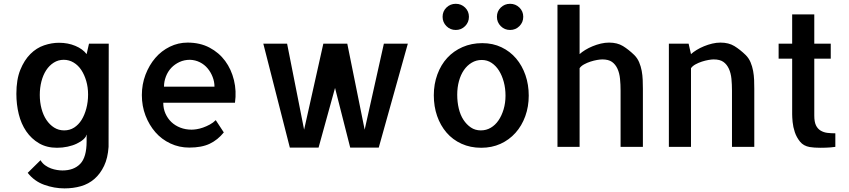

<svg xmlns="http://www.w3.org/2000/svg" viewBox="-20 -784 4534 1025"><path d="M196.3 71.3Q206.1 87.9 221.2 98.6Q236.3 109.4 252.4 115.2Q268.6 121.1 284.7 123.5Q300.8 126 313.5 126Q374 126 408.2 90.8Q442.4 55.7 442.4 -29.3V-54.7V-56.6L443.4 -61.5Q443.4 -62.5 442.9 -63.5Q442.4 -64.5 442.4 -65.4Q439.5 -52.7 425.3 -40Q411.1 -27.3 389.6 -17.1Q368.2 -6.8 340.8 -1Q313.5 4.9 284.2 4.9Q229.5 4.9 188.5 -19Q147.5 -43 120.1 -83Q92.8 -123 80.1 -174.8Q67.4 -226.6 67.4 -283.2Q67.4 -359.4 88.4 -411.1Q109.4 -462.9 142.1 -495.6Q174.8 -528.3 215.3 -542Q255.9 -555.7 294.9 -555.7Q342.8 -555.7 382.3 -539.1Q421.9 -522.5 442.4 -495.1L455.1 -550.8H560.5L559.6 0Q555.7 59.6 535.6 101.6Q515.6 143.6 484.4 170.9Q453.1 198.2 412.1 210Q371.1 221.7 324.2 221.7Q269.5 221.7 216.3 202.6Q163.1 183.6 127.9 138.7ZM450.2 -279.3Q450.2 -318.4 440.4 -351.6Q430.7 -384.8 414.1 -410.2Q397.5 -435.5 373 -450.2Q348.6 -464.8 320.3 -464.8Q291 -464.8 267.1 -449.7Q243.2 -434.6 226.6 -409.2Q210 -383.8 201.2 -349.6Q192.4 -315.4 192.4 -277.3Q192.4 -238.3 201.7 -203.6Q210.9 -168.9 228 -143.6Q245.1 -118.2 269 -103Q293 -87.9 322.3 -87.9Q352.5 -87.9 376 -103Q399.4 -118.2 415.5 -144Q431.6 -169.9 440.9 -205.1Q450.2 -240.2 450.2 -279.3Z M981.4 -556.6Q1047.9 -556.6 1098.6 -529.8Q1149.4 -502.9 1182.1 -458.5Q1214.8 -414.1 1229 -356Q1243.2 -297.9 1234.4 -235.4H851.6Q851.6 -204.1 863.3 -177.7Q875 -151.4 895 -132.3Q915 -113.3 942.9 -102.5Q970.7 -91.8 1002.9 -91.8Q1013.7 -91.8 1029.8 -94.2Q1045.9 -96.7 1064 -103Q1082 -109.4 1100.1 -119.1Q1118.2 -128.9 1131.8 -142.6L1174.8 -77.1Q1142.6 -37.1 1099.6 -16.6Q1056.6 3.9 990.2 3.9Q936.5 3.9 889.6 -18.1Q842.8 -40 809.6 -78.1Q776.4 -116.2 756.8 -167Q737.3 -217.8 737.3 -276.4Q737.3 -334 756.8 -385.3Q776.4 -436.5 809.1 -474.6Q841.8 -512.7 886.7 -534.7Q931.6 -556.6 981.4 -556.6ZM1125 -321.3Q1125 -347.7 1115.2 -373Q1105.5 -398.4 1088.4 -418.9Q1071.3 -439.5 1046.9 -451.7Q1022.5 -463.9 994.1 -464.8Q963.9 -464.8 938.5 -453.1Q913.1 -441.4 894.5 -421.9Q876 -402.3 865.7 -375.5Q855.5 -348.6 855.5 -321.3Z M2157.2 -550.8 2002 3.9H1849.6L1768.6 -314.5L1680.7 3.9H1527.3L1385.7 -550.8H1512.7L1603.5 -91.8L1706.1 -550.8H1834L1926.8 -91.8L2029.3 -550.8Z M2554.7 -553.7Q2611.3 -553.7 2657.2 -531.7Q2703.1 -509.8 2735.4 -471.7Q2767.6 -433.6 2785.2 -382.8Q2802.7 -332 2802.7 -273.4Q2802.7 -214.8 2784.2 -163.6Q2765.6 -112.3 2731.9 -74.7Q2698.2 -37.1 2651.9 -16.1Q2605.5 4.9 2548.8 4.9Q2491.2 4.9 2443.8 -16.6Q2396.5 -38.1 2363.8 -76.2Q2331.1 -114.3 2313.5 -165Q2295.9 -215.8 2295.9 -275.4Q2295.9 -335 2314.9 -386.7Q2334 -438.5 2367.7 -475.1Q2401.4 -511.7 2449.2 -532.7Q2497.1 -553.7 2554.7 -553.7ZM2546.9 -87.9Q2576.2 -87.9 2600.1 -102.1Q2624 -116.2 2641.1 -141.1Q2658.2 -166 2668.5 -200.2Q2678.7 -234.4 2678.7 -273.4Q2678.7 -312.5 2669.4 -346.7Q2660.2 -380.9 2644 -406.7Q2627.9 -432.6 2604.5 -448.2Q2581.1 -463.9 2551.8 -463.9Q2522.5 -463.9 2498 -449.2Q2473.6 -434.6 2456.5 -409.7Q2439.5 -384.8 2430.2 -351.1Q2420.9 -317.4 2420.9 -278.3Q2420.9 -239.3 2429.2 -204.6Q2437.5 -169.9 2454.1 -144.5Q2470.7 -119.1 2493.7 -103.5Q2516.6 -87.9 2546.9 -87.9ZM2773.4 -694.3Q2773.4 -665 2752.9 -644.5Q2732.4 -624 2703.1 -624Q2673.8 -624 2653.3 -644.5Q2632.8 -665 2632.8 -694.3Q2632.8 -723.6 2653.3 -743.7Q2673.8 -763.7 2703.1 -763.7Q2732.4 -763.7 2752.9 -743.7Q2773.4 -723.6 2773.4 -694.3ZM2483.4 -694.3Q2483.4 -665 2462.9 -644.5Q2442.4 -624 2413.1 -624Q2383.8 -624 2363.3 -644.5Q2342.8 -665 2342.8 -694.3Q2342.8 -723.6 2363.3 -743.7Q2383.8 -763.7 2413.1 -763.7Q2442.4 -763.7 2462.9 -743.7Q2483.4 -723.6 2483.4 -694.3Z M3412.1 0H3293V-299.8Q3293 -333 3290 -363.3Q3287.1 -393.6 3276.4 -417Q3265.6 -440.4 3247.1 -453.6Q3228.5 -466.8 3195.3 -466.8Q3184.6 -466.8 3167.5 -463.9Q3150.4 -460.9 3132.3 -455.1Q3114.3 -449.2 3098.1 -440.4Q3082 -431.6 3074.2 -419.9V-414.1V-412.1V-195.3V-193.4V0H2956.1V-758.8H3074.2V-495.1Q3085.9 -505.9 3104 -517.1Q3122.1 -528.3 3143.6 -537.1Q3165 -545.9 3187.5 -551.3Q3210 -556.6 3231.4 -556.6Q3275.4 -556.6 3305.7 -538.1Q3335.9 -519.5 3366.2 -490.2Q3382.8 -473.6 3392.1 -451.7Q3401.4 -429.7 3405.8 -405.8Q3410.2 -381.8 3411.1 -357.4Q3412.1 -333 3412.1 -309.6V-19.5Z M4006.8 0H3887.7V-299.8Q3887.7 -333 3884.8 -363.3Q3881.8 -393.6 3871.1 -417Q3860.4 -440.4 3841.8 -453.6Q3823.2 -466.8 3790 -466.8Q3779.3 -466.8 3762.2 -463.9Q3745.1 -460.9 3727.1 -455.1Q3709 -449.2 3692.9 -440.4Q3676.8 -431.6 3668.9 -419.9V-414.1V-412.1V-195.3V-193.4V0H3550.8V-550.8H3656.2L3668.9 -495.1Q3680.7 -505.9 3698.7 -517.1Q3716.8 -528.3 3738.3 -537.1Q3759.8 -545.9 3782.2 -551.3Q3804.7 -556.6 3826.2 -556.6Q3870.1 -556.6 3900.4 -538.1Q3930.7 -519.5 3960.9 -490.2Q3977.5 -473.6 3986.8 -451.7Q3996.1 -429.7 4000.5 -405.8Q4004.9 -381.8 4005.9 -357.4Q4006.8 -333 4006.8 -309.6V-19.5Z M4327.1 -167Q4327.1 -133.8 4335.9 -115.2Q4344.7 -96.7 4360.8 -86.9Q4377 -77.1 4397 -74.7Q4417 -72.3 4439.5 -72.3V0Q4426.8 2 4414.1 2.9Q4403.3 3.9 4388.2 4.4Q4373 4.9 4358.4 4.9Q4343.8 4.9 4328.6 3.9Q4313.5 2.9 4302.7 1Q4269.5 -4.9 4251 -27.8Q4232.4 -50.8 4223.1 -78.6Q4213.9 -106.4 4211.4 -132.8Q4209 -159.2 4209 -173.8V-470.7H4136.7V-550.8H4209V-707H4327.1V-550.8H4415V-470.7H4327.1Z"/></svg>

Font: Allerta
Style: Regular
Weight: 400
Designer: Matt McInerney
Foundry: Matt McInerney
Version: Version 1.0